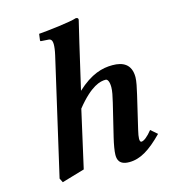

<svg xmlns="http://www.w3.org/2000/svg" viewBox="-108 -784 783 889"><g transform="rotate(-15 283.5 -339.0)"><path d="M324 -583 349 -688C349 -695 346 -698 337 -698C310 -688 196 -675 155 -672L151 -642C151 -639 152 -637 156 -637L187 -635C200 -635 208 -629 208 -607C208 -596 206 -578.8 201 -557L73 0L83 20L192 -12L254 -287C327 -378 372 -387 397 -387C406 -387 414 -375 414 -347C414 -329 409 -305 402 -276L364 -119C356.7 -88.8 351 -56 351 -39C351 -21 354 10 405 10C458 10 505 -19 567 -82L536 -109C515 -82 495 -67 484 -67C479 -67 476 -71 476 -83C476 -92 478.5 -105.9 483 -125L520 -282C527.1 -312.2 534 -344 534 -363C534 -425 495 -444 445 -444C396 -444 342 -430 274 -367Z"/></g></svg>

Font: Linux Libertine O
Style: Bold Italic
Weight: 700
Italic angle: -11.5°
Designer: Philipp H. Poll
Foundry: Philipp H. Poll
Version: Version 4.1.0